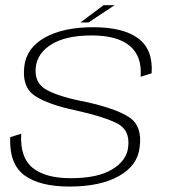

<svg xmlns="http://www.w3.org/2000/svg" viewBox="-20 -698 650 723"><path d="M242 4.5Q358 4.5 428.5 -35.5Q499 -75.5 506 -144.5Q516.5 -224 466 -256.8Q415.5 -289.5 304 -314Q206 -332.5 156.5 -359Q107 -385.5 115 -446.5Q121.5 -499.5 175.5 -532Q229.5 -564.5 325 -564.5Q422 -564.5 468.8 -525.2Q515.5 -486 509.5 -409L551 -422Q557 -511 500.8 -553.2Q444.5 -595.5 330.5 -595.5Q218 -595.5 148.8 -556.5Q79.5 -517.5 71.5 -448Q62 -369.5 112 -336.8Q162 -304 264.5 -282.5Q368.5 -259.5 419.8 -234Q471 -208.5 462.5 -143.5Q457 -93 402.2 -60Q347.5 -27 246.5 -27Q150 -27 102.2 -66.5Q54.5 -106 60 -194.5L18.5 -181.5Q14 -81 71.5 -38.2Q129 4.5 242 4.5ZM283 -613.5H313.5L411.5 -678.5H370Z"/></svg>

Font: Anybody SemiExpanded ExtraLight
Style: Italic
Weight: 250
Width: 6
Italic angle: -10°
Version: Version 1.113;gftools[0.9.25]